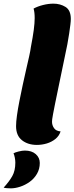

<svg xmlns="http://www.w3.org/2000/svg" viewBox="-72 -774 408 1052"><path d="M130 20Q81 20 48.5 -5.5Q16 -31 16 -83Q16 -106 21 -142Q26 -178 34.5 -221Q43 -264 52.5 -308.5Q62 -353 71.5 -394Q81 -435 88 -466.5Q95 -498 97 -515Q108 -572 113 -610Q118 -648 118 -675Q118 -691 116.5 -704Q115 -717 112 -727Q134 -739 163.5 -746.5Q193 -754 221 -754Q258 -754 287 -736Q316 -718 316 -670Q316 -658 313.5 -638Q311 -618 307 -590.5Q303 -563 297 -531Q291 -499 283 -463Q263 -366 250 -304Q237 -242 229.5 -204.5Q222 -167 218.5 -148Q215 -129 214 -121Q213 -113 213 -107Q213 -88 224 -72Q235 -56 260 -54Q252 -29 231.5 -12.5Q211 4 184.5 12Q158 20 130 20ZM-13 258Q-22 258 -34.5 257Q-47 256 -52 254Q-21 220 -4.5 190.5Q12 161 12 117Q12 104 9 89Q6 74 2 66Q10 61 30 56Q50 51 64 51Q102 51 124 70.5Q146 90 146 119Q146 152 130.5 178.5Q115 205 90.5 222.5Q66 240 38.5 249Q11 258 -13 258Z"/></svg>

Font: Sansita Swashed Light ExtraBold
Style: Regular
Weight: 800
Version: Version 1.003